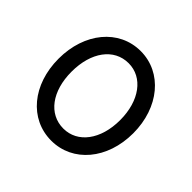

<svg xmlns="http://www.w3.org/2000/svg" viewBox="-153 -753 920 920"><g transform="rotate(45 307.0 -293.5)"><path d="M560 -293C560 -468 452 -597 307 -597C160 -597 54 -468 54 -293C54 -117 160 10 307 10C452 10 560 -117 560 -293ZM471 -293C471 -161 403 -72 307 -72C208 -72 142 -161 142 -293C142 -425 208 -515 307 -515C403 -515 471 -425 471 -293Z"/></g></svg>

Font: Raleway Med
Style: Regular
Weight: 500
Designer: Matt McInerney, Pablo Impallari, Rodrigo Fuenzalida
Foundry: Matt McInerney, Pablo Impallari, Rodrigo Fuenzalida
Version: Version 3.00 July 28, 2015